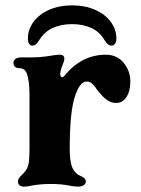

<svg xmlns="http://www.w3.org/2000/svg" viewBox="-20 -686 526 716"><path d="M47 -10Q47 -16 51 -22Q55 -28 61 -33Q71 -43 76 -50Q85 -63 87.5 -80.5Q90 -98 90 -130V-332Q90 -385 80 -412Q76 -422 69 -427Q62 -432 50 -432Q41 -432 35.5 -437.5Q30 -443 30 -452Q30 -460 37.5 -466Q45 -472 60 -472H98Q133 -472 175 -479Q192 -482 202.5 -482Q220 -482 220 -467Q220 -458 208.8 -432Q204.6 -416 204.6 -412Q204.6 -398 212 -398Q215 -398 220 -403Q284 -482 375 -482Q416 -482 441 -452Q466 -422 466 -382Q466 -346 451.5 -324Q437 -302 413 -302Q395 -302 378.5 -313.5Q362 -325 340 -354L337 -359Q327 -372 320.1 -377Q313.2 -382 303 -382Q277 -382 258.5 -323.6Q240 -265.3 240 -130Q240 -83 250 -60Q260 -38 280 -30Q300 -22 300 -10Q300 -1 292.5 4.5Q285 10 270 10Q259 10 237 6Q209 0 169 0Q127.3 0 94 7Q82 10 70 10Q47 10 47 -10ZM84 -542Q84 -530 88.5 -523Q93 -516 101 -516Q108 -516 114 -521Q120 -526 126 -536Q145 -567 176 -581.5Q207 -596 249 -596Q290 -596 321 -581.5Q352 -567 370 -536Q376 -526 382 -521Q388 -516 396 -516Q404 -516 409 -523Q414 -530 414 -542Q414 -576 393 -604.5Q372 -633 334.5 -649.5Q297 -666 249 -666Q201 -666 163.5 -649.5Q126 -633 105 -604.5Q84 -576 84 -542Z"/></svg>

Font: Raigarh
Style: Regular
Weight: 400
Designer: jaikishan Patel
Foundry: MagicType
Version: Version 1.000;FEAKit 1.0